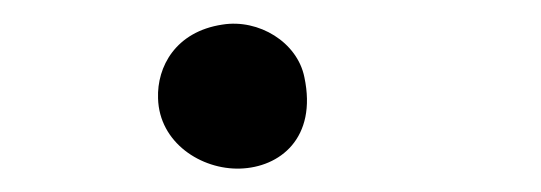

<svg xmlns="http://www.w3.org/2000/svg" viewBox="-20 -154 462 164"><path d="M240 -88C234 -118 201 -138 170 -133C130 -127 114 -97 115 -70C116 -32 152 -9 185 -10C219 -11 251 -36 240 -88Z"/></svg>

Font: Yuji Syuku Std R
Style: Regular
Weight: 400
Designer: Kataoka Yuji
Foundry: Kinuta Font Factory
Version: Version 3.000;hotconv 1.0.111;makeotfexe 2.5.65597